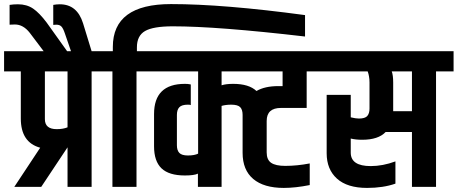

<svg xmlns="http://www.w3.org/2000/svg" viewBox="-55 -916 2243 941"><path d="M165 -566V-332Q165 -283 223 -283Q254 -283 276 -292V-566ZM-35 -665H480V-566H394V0H276V-194L147 0H15L142 -192Q47 -218 47 -335V-566H-35Z M-8 -795V-892Q11 -895 33 -895Q76 -895 107 -874Q138 -853 174 -805L274 -665H159L91 -755Q59 -796 18 -796Q1 -796 -8 -795ZM206 -794V-892Q222 -895 238 -895Q323 -895 352 -802L394 -665H293L263 -752Q255 -776 246.5 -785.5Q238 -795 221 -795Q211 -795 206 -794Z M498 -665V-686Q498 -896 783 -896Q1040 -896 1440 -842V-737Q1010 -787 792 -787Q696 -787 656 -764Q616 -741 616 -684V-665H700V-566H614V0H496V-566H410V-665Z M1031 -566V-498Q1052 -505 1088 -505Q1165 -505 1202 -470Q1243 -494 1309 -494H1330V-566ZM1448 -387H1322Q1252 -387 1252 -323V-169Q1252 -133 1274 -118Q1296 -103 1343 -103Q1401 -103 1463 -115V-9Q1393 5 1336 5Q1238 5 1186 -39Q1134 -83 1134 -167V-332V-344V-353Q1134 -379 1122 -391Q1110 -403 1078 -403Q1052 -403 1031 -397V0H915V-65Q897 -56 851 -56Q773 -56 736.5 -91Q700 -126 700 -199V-357Q700 -505 851 -505Q858 -505 864.5 -504.5Q871 -504 875 -503L880 -502V-401Q876 -403 866 -403Q836 -403 824 -390.5Q812 -378 812 -353V-204Q812 -179 824 -166.5Q836 -154 866 -154Q898 -154 916 -163V-566H630V-665H1538V-566H1448Z M1964 -371V-566H1865Q1872 -547 1872 -512V-382V-371ZM2168 -665V-566H2082V0H1964V-269H1835Q1799 -231 1720 -231Q1688 -231 1664 -237V-168Q1664 -102 1762 -102Q1821 -102 1883 -125V-16Q1823 5 1744 5Q1647 5 1596.5 -40.5Q1546 -86 1546 -165V-451H1664V-341Q1688 -335 1704 -335Q1734 -335 1745 -347.5Q1756 -360 1756 -384V-512Q1756 -528 1753.5 -541.5Q1751 -555 1749 -560L1747 -566H1468V-665Z"/></svg>

Font: Khand ExtraBold
Style: Regular
Weight: 800
Designer: Sanchit Sawaria and Jyotish Sonowal (Devanagari), Satya Rajpurohit (Latin)
Foundry: Indian Type Foundry
Version: Version 2.000;PS 1.0;hotconv 1.0.79;makeotf.lib2.5.61930